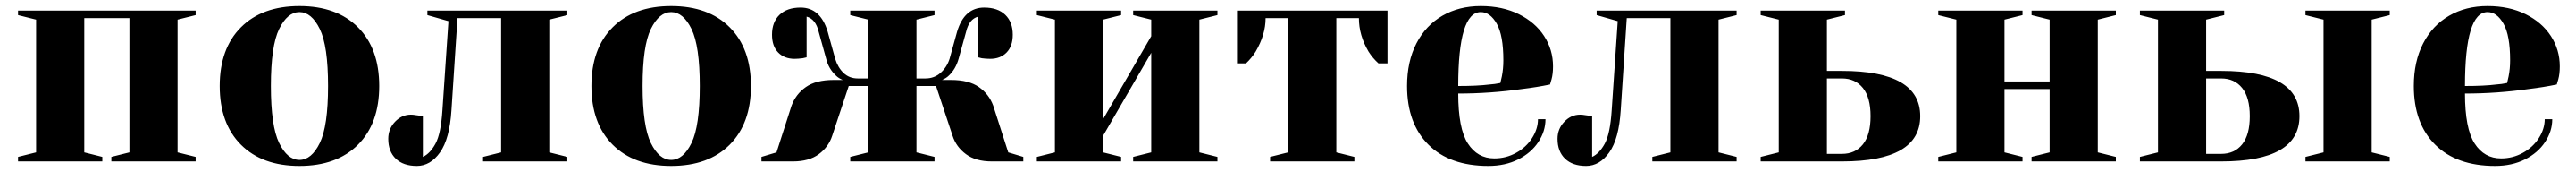

<svg xmlns="http://www.w3.org/2000/svg" viewBox="-20 -535 8560 570"><path d="M40 0V-15L100 -30V-470L40 -485V-500H630V-485L570 -470V-30L630 -15V0H350V-15L410 -30V-475H260V-30L320 -15V0Z M710 -250Q710 -374 780.5 -444.5Q851 -515 975 -515Q1099 -515 1169.5 -444.5Q1240 -374 1240 -250Q1240 -126 1169.5 -55.5Q1099 15 975 15Q851 15 780.5 -55.5Q710 -126 710 -250ZM1070 -250Q1070 -383 1042.5 -439Q1015 -495 975 -495Q935 -495 907.5 -439Q880 -383 880 -250Q880 -117 907.5 -61Q935 -5 975 -5Q1015 -5 1042.5 -61Q1070 -117 1070 -250Z M1270 -75Q1270 -108 1292.5 -131.5Q1315 -155 1345 -155Q1353 -155 1361 -153.5Q1369 -152 1372 -152L1385 -150V-15Q1409 -26 1427 -59Q1445 -92 1450 -170L1470 -465L1400 -485V-500H1865V-485L1805 -470V-30L1865 -15V0H1585V-15L1645 -30V-475H1500L1480 -170Q1474 -75 1442 -30Q1410 15 1365 15Q1320 15 1295 -9Q1270 -33 1270 -75Z M1945 -250Q1945 -374 2015.5 -444.5Q2086 -515 2210 -515Q2334 -515 2404.5 -444.5Q2475 -374 2475 -250Q2475 -126 2404.5 -55.5Q2334 15 2210 15Q2086 15 2015.5 -55.5Q1945 -126 1945 -250ZM2305 -250Q2305 -383 2277.5 -439Q2250 -495 2210 -495Q2170 -495 2142.5 -439Q2115 -383 2115 -250Q2115 -117 2142.5 -61Q2170 -5 2210 -5Q2250 -5 2277.5 -61Q2305 -117 2305 -250Z M2510 -15 2560 -30 2610 -185Q2624 -223 2657.5 -246.5Q2691 -270 2750 -270H2780Q2766 -276 2758 -284Q2733 -307 2725 -340L2700 -430Q2690 -472 2660 -480V-345L2647 -342Q2631 -340 2620 -340Q2586 -340 2565.5 -361Q2545 -382 2545 -420Q2545 -462 2570 -486Q2595 -510 2640 -510Q2706 -510 2730 -430L2755 -340Q2764 -311 2783 -293Q2802 -275 2830 -275H2865V-470L2805 -485V-500H3085V-485L3025 -470V-275H3055Q3084 -275 3105 -293.5Q3126 -312 3135 -340L3160 -430Q3184 -510 3250 -510Q3295 -510 3320 -486Q3345 -462 3345 -420Q3345 -382 3324.5 -361Q3304 -340 3270 -340Q3256 -340 3242 -342L3230 -345V-480Q3200 -472 3190 -430L3165 -340Q3155 -305 3132 -284Q3124 -276 3110 -270H3140Q3199 -270 3232.5 -246.5Q3266 -223 3280 -185L3330 -30L3380 -15V0H3275Q3222 0 3189.5 -24Q3157 -48 3145 -85L3090 -250H3025V-30L3085 -15V0H2805V-15L2865 -30V-250H2800L2745 -85Q2733 -48 2700.5 -24Q2668 0 2615 0H2510Z M3425 0V-15L3485 -30V-470L3425 -485V-500H3705V-485L3645 -470V-140L3805 -415V-470L3745 -485V-500H4025V-485L3965 -470V-30L4025 -15V0H3745V-15L3805 -30V-360L3645 -85V-30L3705 -15V0Z M4200 -15 4260 -30V-475H4185Q4185 -420 4152 -364Q4139 -343 4120 -325H4090V-500H4590V-325H4560Q4541 -342 4527 -364Q4495 -418 4495 -475H4420V-30L4480 -15V0H4200Z M4655 -250Q4655 -331 4686 -391Q4717 -451 4772.5 -483Q4828 -515 4900 -515Q4972 -515 5026.5 -488Q5081 -461 5110.5 -415.5Q5140 -370 5140 -315Q5140 -290 5135 -272L5130 -255Q5087 -246 5037 -240Q4932 -225 4825 -225Q4825 -109 4857 -59.5Q4889 -10 4945 -10Q4984 -10 5017.5 -28.5Q5051 -47 5070.5 -77.5Q5090 -108 5090 -140H5115Q5115 -100 5091 -64Q5067 -28 5024 -6.5Q4981 15 4925 15Q4797 15 4726 -55.5Q4655 -126 4655 -250ZM4929 -255Q4946 -256 4965 -260Q4966 -265 4970 -282Q4975 -307 4975 -335Q4975 -418 4953 -456.5Q4931 -495 4900 -495Q4825 -495 4825 -250Q4889 -250 4929 -255Z M5155 -75Q5155 -108 5177.5 -131.5Q5200 -155 5230 -155Q5238 -155 5246 -153.5Q5254 -152 5257 -152L5270 -150V-15Q5294 -26 5312 -59Q5330 -92 5335 -170L5355 -465L5285 -485V-500H5750V-485L5690 -470V-30L5750 -15V0H5470V-15L5530 -30V-475H5385L5365 -170Q5359 -75 5327 -30Q5295 15 5250 15Q5205 15 5180 -9Q5155 -33 5155 -75Z M5830 -15 5890 -30V-470L5830 -485V-500H6110V-485L6050 -470V-300H6100Q6360 -300 6360 -150Q6360 0 6100 0H5830ZM6100 -25Q6144 -25 6169.5 -56.5Q6195 -88 6195 -150Q6195 -212 6169.5 -243.5Q6144 -275 6100 -275H6050V-25Z M6420 0V-15L6480 -30V-470L6420 -485V-500H6700V-485L6640 -470V-265H6790V-470L6730 -485V-500H7010V-485L6950 -470V-30L7010 -15V0H6730V-15L6790 -30V-240H6640V-30L6700 -15V0Z M7090 -15 7150 -30V-470L7090 -485V-500H7370V-485L7310 -470V-300H7360Q7620 -300 7620 -150Q7620 0 7360 0H7090ZM7640 0V-15L7700 -30V-470L7640 -485V-500H7920V-485L7860 -470V-30L7920 -15V0ZM7360 -25Q7404 -25 7429.5 -56.5Q7455 -88 7455 -150Q7455 -212 7429.5 -243.5Q7404 -275 7360 -275H7310V-25Z M8000 -250Q8000 -331 8031 -391Q8062 -451 8117.5 -483Q8173 -515 8245 -515Q8317 -515 8371.5 -488Q8426 -461 8455.5 -415.5Q8485 -370 8485 -315Q8485 -290 8480 -272L8475 -255Q8432 -246 8382 -240Q8277 -225 8170 -225Q8170 -109 8202 -59.5Q8234 -10 8290 -10Q8329 -10 8362.5 -28.5Q8396 -47 8415.5 -77.5Q8435 -108 8435 -140H8460Q8460 -100 8436 -64Q8412 -28 8369 -6.5Q8326 15 8270 15Q8142 15 8071 -55.5Q8000 -126 8000 -250ZM8274 -255Q8291 -256 8310 -260Q8311 -265 8315 -282Q8320 -307 8320 -335Q8320 -418 8298 -456.5Q8276 -495 8245 -495Q8170 -495 8170 -250Q8234 -250 8274 -255Z"/></svg>

Font: Yeseva One
Style: Regular
Weight: 400
Designer: Jovanny Lemonad
Foundry: Jovanny Lemonad
Version: Version 2.000